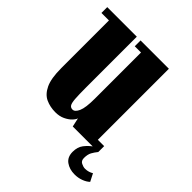

<svg xmlns="http://www.w3.org/2000/svg" viewBox="-189 -644 923 923"><g transform="rotate(45 272.5 -183.0)"><path d="M190 11Q154 11 124.5 -2.5Q95 -16 77.5 -52.8Q60 -89.5 60 -160V-483.5H9V-523H210V-177.5Q210 -128 212 -101.8Q214 -75.5 220.2 -66Q226.5 -56.5 239 -56.5Q255 -56.5 266.5 -82.2Q278 -108 278 -169V-483.5H235.5V-523H428V-40H471V0Q459.5 14 451 29.2Q442.5 44.5 442.5 69Q442.5 88 456.8 95Q471 102 482.5 102Q495.5 102 506.5 98.5Q517.5 95 525 90L545 129Q532 141.5 511.2 149.2Q490.5 157 466.5 157Q431.5 157 407.2 139.5Q383 122 383 86.5Q383 54 399 33.2Q415 12.5 433 0H297.5L287.5 -45.5Q285 -35.5 272.2 -22.2Q259.5 -9 238.5 1Q217.5 11 190 11Z"/></g></svg>

Font: Imbue 10pt Black
Style: Regular
Weight: 900
Designer: Tyler Finck
Foundry: Etcetera Type Company
Version: Version 1.102; ttfautohint (v1.8.3)